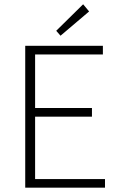

<svg xmlns="http://www.w3.org/2000/svg" viewBox="-20 -872 555 892"><path d="M97.2 0V-659.2H458V-619.1H143.1V-370.1H407.2V-330.1H143.1V-40H467.8V0ZM241.2 -729 366.2 -852.1 394 -818.8 261.2 -706.1Z"/></svg>

Font: Source Sans Pro Light
Style: Regular
Weight: 300
Designer: Paul D. Hunt
Foundry: Adobe Systems Incorporated
Version: Version 2.020;PS 2.0;hotconv 1.0.86;makeotf.lib2.5.63406